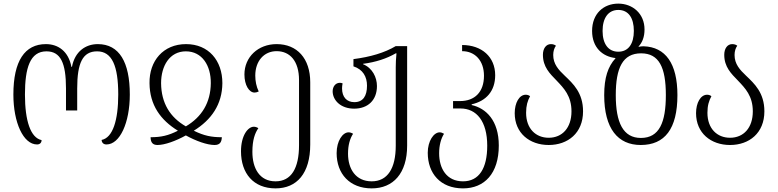

<svg xmlns="http://www.w3.org/2000/svg" viewBox="-20 -791 4302 1062"><path d="M185 8C200 8 210 -1 210 -16C149 -29 118 -123 118 -268C118 -415 146 -507 237 -507C315 -507 345 -443 345 -302V-180H407V-302C407 -442 437 -507 517 -507C600 -507 634 -426 634 -268C634 -126 604 -29 542 -17C543 -2 552 8 569 8C643 8 698 -112 698 -268C698 -447 640 -547 521 -547C453 -547 394 -506 378 -421H375C359 -507 302 -547 234 -547C117 -547 54 -454 54 -268C54 -113 109 8 185 8Z M851 11C891 11 952 -11 1008 -42C1064 -11 1126 11 1167 11C1197 11 1206 -6 1207 -32C1149 -32 1109 -40 1052 -68C1149 -128 1209 -213 1210 -331C1210 -456 1134 -547 1009 -547C883 -547 805 -454 807 -331C808 -210 868 -127 964 -68C911 -41 871 -32 813 -32C813 -3 825 11 851 11ZM1008 -92C921 -142 872 -220 871 -331C871 -426 918 -507 1008 -507C1098 -507 1147 -428 1146 -331C1145 -223 1096 -144 1008 -92Z M1504 251C1622 251 1696 168 1696 8V-336C1696 -468 1623 -547 1510 -547C1408 -547 1332 -476 1332 -379C1332 -320 1358 -279 1388 -279C1395 -279 1403 -281 1411 -285C1398 -312 1392 -342 1392 -373C1392 -453 1440 -508 1510 -508C1584 -508 1634 -453 1634 -348V12C1634 140 1591 212 1504 212C1415 212 1376 139 1376 49C1376 -16 1390 -55 1409 -82C1401 -87 1393 -90 1384 -90C1351 -90 1313 -41 1313 46C1313 168 1382 251 1504 251Z M2036 251C2155 251 2232 168 2232 14V-536H2169C2107 -499 2028 -476 1935 -464V-424C1988 -407 2010 -366 2010 -317C2010 -260 1988 -226 1940 -226C1898 -226 1872 -254 1872 -302C1872 -311 1873 -320 1875 -330C1870 -332 1864 -333 1860 -333C1835 -333 1820 -311 1820 -286C1820 -237 1864 -190 1939 -190C2014 -190 2065 -236 2065 -315C2065 -363 2040 -415 1988 -436V-438C2058 -447 2119 -467 2169 -496H2173C2170 -466 2169 -441 2169 -419V15C2169 140 2124 212 2036 212C1947 212 1905 143 1905 59C1905 13 1915 -24 1933 -51C1925 -56 1917 -59 1908 -59C1875 -59 1842 -11 1842 56C1842 170 1914 251 2036 251Z M2541 251C2660 251 2739 168 2739 14C2739 -124 2669 -192 2589 -210V-214C2669 -232 2719 -287 2719 -375C2719 -476 2645 -542 2536 -542V-508C2607 -508 2657 -456 2657 -372C2657 -281 2605 -232 2525 -232H2486V-191H2527C2616 -191 2675 -120 2675 15C2675 140 2630 212 2541 212C2450 212 2409 141 2409 57C2409 13 2419 -24 2436 -51C2428 -56 2420 -59 2412 -59C2379 -59 2346 -11 2346 54C2346 168 2416 251 2541 251Z M3015 11C3121 11 3205 -55 3205 -175C3205 -278 3150 -328 3104 -372C3069 -405 3040 -437 3040 -487C3040 -508 3046 -526 3055 -538C3049 -543 3040 -547 3027 -547C3000 -547 2983 -522 2983 -488C2983 -421 3021 -384 3059 -345C3099 -303 3141 -260 3141 -175C3141 -84 3090 -29 3015 -29C2944 -29 2890 -79 2890 -167C2890 -207 2898 -233 2912 -259C2904 -265 2896 -267 2888 -267C2852 -267 2827 -222 2827 -165C2827 -55 2909 11 3015 11Z M3524 11C3657 11 3727 -78 3727 -265C3727 -440 3661 -531 3540 -535C3530 -535 3520 -534 3513 -532L3512 -534C3533 -556 3545 -587 3545 -628C3545 -716 3479 -771 3400 -771C3319 -771 3255 -716 3255 -620C3255 -528 3313 -478 3384 -470V-468C3343 -423 3322 -362 3322 -265C3322 -79 3398 11 3524 11ZM3400 -505C3345 -505 3313 -548 3313 -620C3313 -692 3345 -736 3400 -736C3456 -736 3486 -692 3486 -620C3486 -549 3456 -505 3400 -505ZM3525 -28C3427 -28 3386 -112 3386 -265C3386 -415 3424 -496 3526 -496C3625 -496 3663 -419 3663 -265C3663 -114 3627 -28 3525 -28Z M4018 11C4124 11 4208 -55 4208 -175C4208 -278 4153 -328 4107 -372C4072 -405 4043 -437 4043 -487C4043 -508 4049 -526 4058 -538C4052 -543 4043 -547 4030 -547C4003 -547 3986 -522 3986 -488C3986 -421 4024 -384 4062 -345C4102 -303 4144 -260 4144 -175C4144 -84 4093 -29 4018 -29C3947 -29 3893 -79 3893 -167C3893 -207 3901 -233 3915 -259C3907 -265 3899 -267 3891 -267C3855 -267 3830 -222 3830 -165C3830 -55 3912 11 4018 11Z"/></svg>

Font: Noto Serif Georgian SemiCondensed Light
Style: Regular
Weight: 300
Width: 4
Designer: Monotype Design Team, Akaki Razmadze
Foundry: Google LLC
Version: Version 2.003